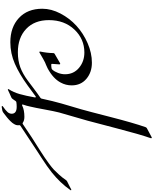

<svg xmlns="http://www.w3.org/2000/svg" viewBox="-15 -1332 1834 2295"><g transform="rotate(-90 902.5 -185.0)"><path d="M410 710Q403 714 399.5 710.5Q396 707 398 699Q447 558 516.5 288Q586 18 607 -56Q701 -380 705 -396Q720 -455 741 -570Q762 -685 775 -739Q784 -784 799 -826Q802 -836 798 -838.5Q794 -841 785 -836Q733 -811 653 -811Q610 -811 584 -829Q576 -836 567 -830Q398 -714 259 -629Q193 -586 169.5 -570.5Q146 -555 96.5 -519Q47 -483 21.5 -458.5Q-4 -434 -39 -395.5Q-74 -357 -104 -313Q-110 -305 -117 -301Q-136 -292 -170 -274.5Q-204 -257 -213 -252Q-220 -248 -223.5 -252Q-227 -256 -222 -262Q-137 -383 -11 -484Q27 -514 65.5 -541Q104 -568 163 -606.5Q222 -645 232 -651Q264 -671 547 -859Q556 -865 553 -875Q552 -880 552 -889Q552 -900 555.5 -911Q559 -922 566.5 -934Q574 -946 581.5 -956Q589 -966 601.5 -978Q614 -990 622.5 -998.5Q631 -1007 646.5 -1019Q662 -1031 669 -1036.5Q676 -1042 691 -1053.5Q706 -1065 709 -1067Q716 -1072 725 -1074L771 -1082Q780 -1083 782 -1077.5Q784 -1072 776 -1067Q731 -1036 710.5 -1013Q690 -990 690 -963Q690 -903 773 -903Q804 -903 828 -907Q837 -908 843 -918Q848 -926 857.5 -939Q867 -952 870 -956Q876 -963 885 -967Q900 -973 929 -986.5Q958 -1000 973 -1007Q981 -1011 983.5 -1007Q986 -1003 982 -996Q946 -941 925 -867Q904 -793 885 -686Q884 -678 887.5 -675Q891 -672 898 -677Q903 -681 1029 -773Q1164 -871 1287.5 -925Q1411 -979 1544 -979Q1724 -979 1834.5 -876.5Q1945 -774 1945 -597Q1945 -489 1888 -380Q1831 -271 1741.5 -189Q1652 -107 1534 -55.5Q1416 -4 1300 -4Q1185 -4 1107 -70Q1029 -136 1029 -246Q1029 -316 1063 -378Q1110 -467 1232 -533Q1248 -542 1273.5 -552Q1299 -562 1303 -564Q1331 -577 1420 -630Q1427 -634 1430.5 -631Q1434 -628 1433 -620Q1416 -540 1415 -465Q1415 -456 1407 -450Q1305 -391 1295 -385Q1280 -378 1280 -394Q1282 -437 1286 -477Q1288 -490 1275 -490Q1250 -490 1232 -486Q1222 -483 1217 -477Q1193 -450 1177.5 -408Q1162 -366 1162 -325Q1162 -222 1238.5 -158Q1315 -94 1422 -94Q1584 -94 1696.5 -213.5Q1809 -333 1809 -518Q1809 -690 1704 -789.5Q1599 -889 1425 -889Q1324 -889 1245.5 -860Q1167 -831 1084 -769Q1077 -764 1001 -706.5Q925 -649 880 -619Q871 -613 870 -603Q858 -544 841.5 -478Q825 -412 812 -366.5Q799 -321 776.5 -245.5Q754 -170 743 -132Q723 -63 651.5 216Q580 495 529 639Q526 647 517 653Q499 662 463.5 681.5Q428 701 410 710Z"/></g></svg>

Font: Joscelyn
Style: Regular
Weight: 400
Designer: Peter S. Baker
Version: Version 1.012